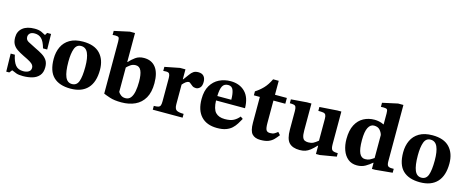

<svg xmlns="http://www.w3.org/2000/svg" viewBox="-38 -1322 4742 1952"><g transform="rotate(15 2333.0 -346.0)"><path d="M40 12 36 -177H80Q94 -107 122 -72Q150 -37 204 -37Q239 -37 261.5 -51Q284 -65 284 -93Q284 -109 275 -122.5Q266 -136 241.5 -151Q217 -166 170 -188Q127 -209 97.5 -229Q68 -249 52.5 -277Q37 -305 37 -349Q37 -412 82 -448.5Q127 -485 208 -485Q252 -485 280 -472Q308 -459 321 -451H325L340 -476H381L384 -313H340Q320 -385 291 -411.5Q262 -438 221 -438Q186 -438 170 -422.5Q154 -407 154 -385Q154 -353 183 -337.5Q212 -322 264 -296Q307 -276 340.5 -255.5Q374 -235 393 -206.5Q412 -178 412 -133Q412 -77 384 -45Q356 -13 311.5 -0.5Q267 12 215 12Q169 12 144 3Q119 -6 98 -16H94L72 12Z M714 10Q596 10 534 -50Q472 -110 472 -240Q472 -310 498 -365.5Q524 -421 578.5 -453Q633 -485 717 -485Q837 -485 896.5 -422Q956 -359 956 -251Q956 -123 894 -56.5Q832 10 714 10ZM717 -39Q767 -39 785.5 -89.5Q804 -140 804 -243Q804 -337 781.5 -387Q759 -437 709 -437Q661 -437 642.5 -386.5Q624 -336 624 -250Q624 -143 646 -91Q668 -39 717 -39Z M1149 -706H1203V-402H1207Q1233 -432 1269.5 -458.5Q1306 -485 1359 -485Q1439 -485 1482.5 -429Q1526 -373 1526 -264Q1526 -168 1491 -107.5Q1456 -47 1394 -18Q1332 11 1250 11Q1176 11 1129 -4.5Q1082 -20 1060 -30V-577Q1060 -611 1052.5 -620.5Q1045 -630 1017 -630Q1004 -630 996 -629Q988 -628 988 -628V-671ZM1203 -343V-86Q1213 -69 1232 -55Q1251 -41 1279 -41Q1314 -41 1334 -66.5Q1354 -92 1362.5 -136.5Q1371 -181 1371 -237Q1371 -313 1353.5 -352.5Q1336 -392 1296 -392Q1264 -392 1240 -374.5Q1216 -357 1203 -343Z M1893 0H1579V-40Q1612 -40 1627.5 -45.5Q1643 -51 1648 -66Q1653 -81 1653 -109V-354Q1653 -381 1645 -395.5Q1637 -410 1611 -410Q1596 -410 1588 -409Q1580 -408 1580 -408V-451L1737 -482H1794V-378H1798Q1825 -413 1842 -437.5Q1859 -462 1878.5 -475Q1898 -488 1929 -488Q1968 -488 1987 -466Q2006 -444 2006 -406Q2006 -363 1987 -344Q1968 -325 1945 -325Q1923 -325 1907.5 -335.5Q1892 -346 1881 -356.5Q1870 -367 1862 -367Q1846 -367 1829.5 -354.5Q1813 -342 1796 -322V-116Q1796 -67 1818 -53.5Q1840 -40 1893 -40Z M2257 11Q2148 11 2089 -52Q2030 -115 2030 -234Q2030 -320 2063 -375.5Q2096 -431 2150.5 -458Q2205 -485 2270 -485Q2365 -485 2422.5 -427.5Q2480 -370 2481 -257H2176Q2179 -167 2212.5 -132Q2246 -97 2310 -97Q2369 -97 2402.5 -115Q2436 -133 2461 -164L2487 -146Q2471 -117 2453.5 -89Q2436 -61 2411.5 -38.5Q2387 -16 2350 -2.5Q2313 11 2257 11ZM2177 -304H2324Q2324 -366 2310 -403.5Q2296 -441 2256 -441Q2214 -441 2196.5 -408.5Q2179 -376 2177 -304Z M2870 -112 2895 -84Q2875 -57 2853 -34.5Q2831 -12 2799 1Q2767 14 2714 14Q2656 14 2626.5 -18Q2597 -50 2597 -136V-407H2534V-449Q2576 -475 2613.5 -513.5Q2651 -552 2681 -615H2740V-468H2865V-407H2740V-171Q2740 -116 2751 -97.5Q2762 -79 2790 -79Q2819 -79 2835.5 -88Q2852 -97 2870 -112Z M3126 10Q3051 10 3014.5 -28.5Q2978 -67 2978 -166V-359Q2978 -390 2972 -403.5Q2966 -417 2950.5 -420.5Q2935 -424 2908 -424V-465L3074 -478H3121V-195Q3121 -148 3129.5 -125Q3138 -102 3154 -95Q3170 -88 3191 -88Q3223 -88 3244 -99Q3265 -110 3293 -133V-363Q3293 -392 3285.5 -405Q3278 -418 3259.5 -421Q3241 -424 3208 -424V-465L3395 -478H3436V-135Q3436 -88 3450 -74Q3464 -60 3504 -60H3510V-23L3337 6H3298V-81H3294Q3262 -47 3236.5 -27Q3211 -7 3185.5 1.5Q3160 10 3126 10Z M3729 10Q3672 10 3634 -21.5Q3596 -53 3577 -105.5Q3558 -158 3558 -222Q3558 -314 3588.5 -372Q3619 -430 3670.5 -457.5Q3722 -485 3785 -485Q3808 -485 3832.5 -480Q3857 -475 3882 -463H3885V-577Q3885 -610 3877.5 -619.5Q3870 -629 3841 -629Q3834 -629 3823 -628.5Q3812 -628 3812 -628V-671L3972 -706H4028V-114Q4028 -76 4040 -64.5Q4052 -53 4080 -53H4101V-12L3922 5H3887V-59H3883Q3855 -34 3817 -12Q3779 10 3729 10ZM3793 -73Q3822 -73 3841 -82.5Q3860 -92 3885 -109V-351Q3878 -378 3857 -402Q3836 -426 3795 -426Q3757 -426 3735 -384Q3713 -342 3713 -252Q3713 -158 3733 -115.5Q3753 -73 3793 -73Z M4392 10Q4274 10 4212 -50Q4150 -110 4150 -240Q4150 -310 4176 -365.5Q4202 -421 4256.5 -453Q4311 -485 4395 -485Q4515 -485 4574.5 -422Q4634 -359 4634 -251Q4634 -123 4572 -56.5Q4510 10 4392 10ZM4395 -39Q4445 -39 4463.5 -89.5Q4482 -140 4482 -243Q4482 -337 4459.5 -387Q4437 -437 4387 -437Q4339 -437 4320.5 -386.5Q4302 -336 4302 -250Q4302 -143 4324 -91Q4346 -39 4395 -39Z"/></g></svg>

Font: STIX Two Text
Style: Bold
Weight: 700
Designer: Ross Mills, John Hudson & Paul Hanslow, Tiro Typeworks Ltd; with prior portions MicroPress Inc., and Coen Hoffman.
Foundry: Tiro Typeworks Ltd
Version: Version 2.13 b171